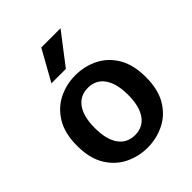

<svg xmlns="http://www.w3.org/2000/svg" viewBox="-216 -884 1016 1016"><g transform="rotate(-45 292.0 -375.5)"><path d="M293 11Q225 11 166.5 -18Q108 -47 71.5 -107Q35 -167 35 -260Q35 -353 71.5 -413Q108 -473 166.5 -502Q225 -531 293 -531Q360 -531 419 -502Q478 -473 514 -413Q550 -353 550 -260Q550 -167 514 -107Q478 -47 419 -18Q360 11 293 11ZM293 -83Q352 -83 384.5 -129Q417 -175 417 -260Q417 -345 384.5 -391Q352 -437 293 -437Q233 -437 200.5 -391Q168 -345 168 -260Q168 -175 200.5 -129Q233 -83 293 -83ZM173 -590 269 -762H413L281 -590Z"/></g></svg>

Font: Murecho Medium
Style: Regular
Weight: 500
Designer: Neil Summerour
Foundry: Positype
Version: Version 1.010; ttfautohint (v1.8.3)